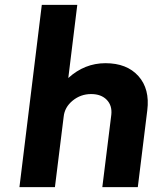

<svg xmlns="http://www.w3.org/2000/svg" viewBox="-20 -770 645 790"><path d="M414 -510Q502 -510 549.5 -457Q597 -404 586 -316L547 0H401L438 -298Q442 -336 419 -359.5Q396 -383 355 -383Q312 -383 279 -356Q246 -329 242 -290L206 0H60L152 -750H298L261 -449Q328 -510 414 -510Z"/></svg>

Font: Orkney
Style: BoldItalic
Weight: 700
Designer: Samuel Oakes and Alfredo Marco Pradil
Foundry: Alfredo Marco Pradil
Version: 1.0; ttfautohint (v1.5)